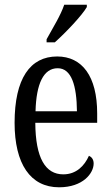

<svg xmlns="http://www.w3.org/2000/svg" viewBox="-20 -786 471 816"><path d="M178 -619V-606H213C261 -649 329 -721 349 -756V-766H253C238 -721 206 -670 178 -619ZM231 10C333 10 378 -50 378 -91C378 -109 369 -119 358 -124C339 -81 304 -45 249 -45C173 -45 131 -114 130 -264H393V-304C393 -462 329 -546 223 -546C108 -546 42 -452 42 -264C42 -90 109 10 231 10ZM307 -313H131C134 -430 165 -496 225 -496C284 -496 306 -422 307 -313Z"/></svg>

Font: Noto Serif Myanmar ExtCond
Style: Regular
Weight: 400
Width: 2
Designer: Ben Mitchell and the Monotype Design Team
Foundry: Monotype Imaging Inc.
Version: Version 2.106